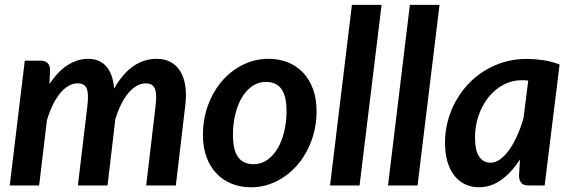

<svg xmlns="http://www.w3.org/2000/svg" viewBox="-20 -763 2354 790"><path d="M20 0H141L173 -268C180 -291.3 188.1 -312.4 197.2 -331.2C206.4 -350.1 216.4 -366.1 227.2 -379.2C238.1 -392.4 249.6 -402.5 261.8 -409.5C273.9 -416.5 286.7 -420 300 -420C319 -420 331.3 -412.8 337 -398.2C342.7 -383.8 343.5 -359.8 339.5 -326.5L300.5 0H422.5L454.5 -272.5C461.5 -295.5 469.6 -316.2 478.8 -334.5C487.9 -352.8 497.9 -368.3 508.8 -381C519.6 -393.7 531 -403.3 543 -410C555 -416.7 567.3 -420 580 -420C598.7 -420 611.1 -412.8 617.2 -398.2C623.4 -383.8 624.3 -359.8 620 -326.5L581.5 0H703.5L742 -326.5C746 -357.5 746.2 -385.1 742.5 -409.2C738.8 -433.4 731.8 -453.8 721.5 -470.2C711.2 -486.8 697.8 -499.3 681.5 -508C665.2 -516.7 646.2 -521 624.5 -521C590.2 -521 558.4 -511.1 529.2 -491.2C500.1 -471.4 473.5 -440.5 449.5 -398.5C446.5 -438.2 435.8 -468.5 417.5 -489.5C399.2 -510.5 374.3 -521 343 -521C313.7 -521 285.5 -512.4 258.5 -495.2C231.5 -478.1 206.5 -452 183.5 -417L186 -473.5C186 -487.5 182.4 -497.7 175.2 -504C168.1 -510.3 158 -513.5 145 -513.5H82Z M1024 -87.5C995 -87.5 973.5 -97.2 959.5 -116.8C945.5 -136.2 938.5 -166.8 938.5 -208.5C938.5 -237.8 941.7 -265.7 948 -292C954.3 -318.3 963.3 -341.4 975 -361.2C986.7 -381.1 1000.9 -396.8 1017.8 -408.5C1034.6 -420.2 1053.3 -426 1074 -426C1102.7 -426 1124 -416.2 1138 -396.8C1152 -377.2 1159 -346.7 1159 -305C1159 -276 1155.8 -248.3 1149.5 -222C1143.2 -195.7 1134.2 -172.6 1122.5 -152.8C1110.8 -132.9 1096.7 -117.1 1080 -105.2C1063.3 -93.4 1044.7 -87.5 1024 -87.5ZM1012.5 7.5C1049.5 7.5 1084.3 -0.6 1117 -16.8C1149.7 -32.9 1178.2 -55.1 1202.8 -83.2C1227.2 -111.4 1246.7 -144.6 1261 -182.8C1275.3 -220.9 1282.5 -262 1282.5 -306C1282.5 -340.3 1277.5 -370.8 1267.5 -397.5C1257.5 -424.2 1243.8 -446.7 1226.2 -465C1208.8 -483.3 1187.9 -497.2 1163.8 -506.8C1139.6 -516.2 1113.3 -521 1085 -521C1048 -521 1013.2 -513 980.5 -497C947.8 -481 919.2 -459 894.8 -431C870.2 -403 850.8 -369.8 836.5 -331.5C822.2 -293.2 815 -251.8 815 -207.5C815 -173.2 820 -142.7 830 -116C840 -89.3 853.8 -66.8 871.5 -48.5C889.2 -30.2 910 -16.2 934 -6.8C958 2.8 984.2 7.5 1012.5 7.5Z M1338 0H1459.5L1550 -743H1428Z M1576.5 0H1698L1788.5 -743H1666.5Z M2221 0 2282.5 -497.5C2260.5 -506.2 2237.9 -512.2 2214.8 -515.5C2191.6 -518.8 2168.5 -520.5 2145.5 -520.5C2113.5 -520.5 2083.1 -516.2 2054.2 -507.8C2025.4 -499.2 1998.6 -487.3 1973.8 -472C1948.9 -456.7 1926.5 -438.3 1906.5 -417C1886.5 -395.7 1869.4 -372.2 1855.2 -346.8C1841.1 -321.2 1830.2 -294 1822.5 -265C1814.8 -236 1811 -206.2 1811 -175.5C1811 -144.8 1814.6 -118.1 1821.8 -95.2C1828.9 -72.4 1838.8 -53.4 1851.2 -38.2C1863.8 -23.1 1878.4 -11.7 1895.2 -4C1912.1 3.7 1930.2 7.5 1949.5 7.5C1983.5 7.5 2014.7 -2.8 2043 -23.2C2071.3 -43.7 2096.8 -71.7 2119.5 -107L2115.5 -41C2115.5 -29.3 2118.2 -19.6 2123.8 -11.8C2129.2 -3.9 2139.8 0 2155.5 0ZM1998 -93.5C1978.3 -93.5 1962.8 -101.8 1951.5 -118.5C1940.2 -135.2 1934.5 -161.5 1934.5 -197.5C1934.5 -229.2 1939.4 -259.2 1949.2 -287.8C1959.1 -316.2 1972.6 -341.2 1989.8 -362.8C2006.9 -384.2 2027.3 -401.3 2051 -414C2074.7 -426.7 2100.3 -433 2128 -433C2136 -433 2144.5 -432.5 2153.5 -431.5L2134 -277C2126.7 -251.3 2118 -227.3 2108 -205C2098 -182.7 2087.2 -163.2 2075.5 -146.8C2063.8 -130.2 2051.4 -117.2 2038.2 -107.8C2025.1 -98.2 2011.7 -93.5 1998 -93.5Z"/></svg>

Font: Lato
Style: Bold Italic
Weight: 700
Italic angle: -7°
Designer: Lukasz Dziedzic
Foundry: tyPoland Lukasz Dziedzic
Version: Version 2.007; 2014-02-27